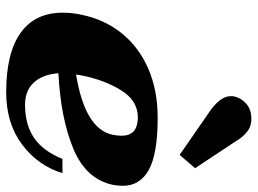

<svg xmlns="http://www.w3.org/2000/svg" viewBox="-126 -697 833 621"><g transform="rotate(90 290.5 -386.5)"><path d="M291 -716Q291 -724 292 -728Q297 -750 315.5 -766.5Q334 -783 365 -783Q390 -783 407.5 -768Q425 -753 432 -740L524 -601L481 -551L335 -652Q291 -685 291 -716ZM217 -159Q220 -110 246 -80.5Q272 -51 319 -51Q382 -51 425 -79.5Q468 -108 494 -172H540Q516 -93 447.5 -41.5Q379 10 278 10Q152 10 86.5 -36.5Q21 -83 21 -173Q21 -204 28 -235Q43 -308 87.5 -363.5Q132 -419 202 -449.5Q272 -480 361 -480Q477 -480 529 -451.5Q581 -423 581 -367Q581 -353 578 -336Q560 -248 460.5 -207Q361 -166 217 -159ZM419 -363Q419 -389 405 -402Q391 -415 361 -416Q305 -416 271.5 -361Q238 -306 224 -234L221 -216Q398 -245 416 -335Q419 -350 419 -363Z"/></g></svg>

Font: Taviraj Black
Style: Italic
Weight: 900
Italic angle: -12°
Designer: Katatrad Team
Foundry: CadsonDemak
Version: Version 1.001